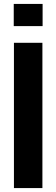

<svg xmlns="http://www.w3.org/2000/svg" viewBox="-20 -733 287 978"><path d="M51 225V-515H196V225ZM50 -600V-713H197V-600Z"/></svg>

Font: Zen Dots
Style: Regular
Weight: 400
Designer: Yoshimichi Ohira
Foundry: A-1 Corp ZenFonts
Version: Version 1.000; ttfautohint (v1.8.3)